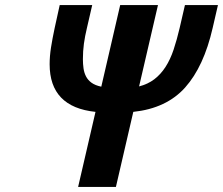

<svg xmlns="http://www.w3.org/2000/svg" viewBox="-20 -742 885 762"><path d="M290 0 359 -298Q177 -317 177 -487Q177 -519 182.5 -554Q188 -589 197 -631L217 -722H346L325 -631Q317 -598 313 -568.5Q309 -539 309 -507Q309 -488 311.5 -470.5Q314 -453 321.5 -438.5Q329 -424 343.5 -413.5Q358 -403 382 -398L457 -722H607L532 -399Q567 -408 592.5 -427.5Q618 -447 637 -476.5Q656 -506 669 -545Q682 -584 693 -631L714 -722H845L824 -631Q789 -478 715 -395Q641 -312 509 -298L440 0Z"/></svg>

Font: Perun
Style: Bold Italic
Weight: 700
Italic angle: -12°
Foundry: Copyright (c) Stefan Peev, Context Ltd, 2016
Version: Version 1.027